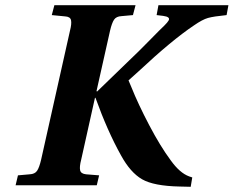

<svg xmlns="http://www.w3.org/2000/svg" viewBox="-20 -712 898 738"><path d="M40 0 49 -38 94 -42Q114 -43 122.5 -55.5Q131 -68 138 -98L249 -594Q256 -621 253 -634.5Q250 -648 230 -649L179 -654L189 -692H501L491 -654L447 -650Q427 -649 418.5 -636.5Q410 -624 403 -594L351 -362L353 -360L478 -481Q509 -510 554 -556Q599 -602 612 -614Q624 -626 628 -633Q632 -640 627 -644.5Q622 -649 607 -651L582 -654L589 -692H858L851 -654Q801 -649 779.5 -643Q758 -637 725 -614Q640 -557 514 -439L474 -403L485 -377Q511 -312 553.5 -231Q596 -150 636 -96Q671 -47 707 -34L719 -30L713 6L671 5Q571 3 526 -23Q481 -49 445 -115Q393 -208 347 -336H345L292 -98Q285 -71 288 -57.5Q291 -44 311 -42L361 -38L352 0Z"/></svg>

Font: Lingua Franca
Style: Bold Italic
Weight: 700
Italic angle: -13°
Version: Version 1.19